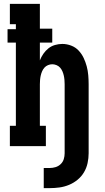

<svg xmlns="http://www.w3.org/2000/svg" viewBox="-20 -755 540 992"><path d="M206 217V113H237Q252 113 267 108.5Q282 104 293.5 93Q305 82 309.5 67Q314 52 314 37V-320Q314 -331 313 -342.5Q312 -354 309.5 -365Q307 -376 302.5 -386.5Q298 -397 290.5 -405.5Q283 -414 272 -418.5Q261 -423 250 -423Q239 -423 228 -418.5Q217 -414 209.5 -405.5Q202 -397 197.5 -386.5Q193 -376 190.5 -365Q188 -354 187 -342.5Q186 -331 186 -320V-105H217V0H31V-105H62V-535H19V-604H62V-630H31V-735H186V-607H250V-535H186V-443Q193 -461 204 -477Q215 -493 230 -505Q245 -517 264 -522.5Q283 -528 302 -528Q325 -528 347.5 -519.5Q370 -511 386 -494Q402 -477 412 -456Q422 -435 428 -412.5Q434 -390 436 -366.5Q438 -343 438 -320V37Q438 62 432.5 87.5Q427 113 414 135Q401 157 381 173.5Q361 190 337 200Q313 210 287.5 213.5Q262 217 237 217Z"/></svg>

Font: Iosevka Curly Slab Extrabold
Style: Regular
Weight: 800
Monospace: yes
Designer: Belleve Invis
Foundry: Belleve Invis
Version: Version 22.1.2; ttfautohint (v1.8.4)